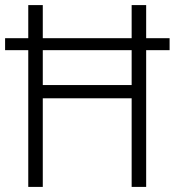

<svg xmlns="http://www.w3.org/2000/svg" viewBox="-20 -734 686 754"><path d="M91 0H148V-348H497V0H554V-537H646V-584H554V-714H497V-584H148V-714H91V-584H0V-537H91ZM148 -400V-537H497V-400Z"/></svg>

Font: Noto Sans Malayalam SemiCondensed Light
Style: Regular
Weight: 300
Width: 4
Designer: Jelle Bosma - Monotype Design Team
Foundry: Monotype Imaging Inc.
Version: Version 2.104